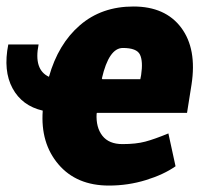

<svg xmlns="http://www.w3.org/2000/svg" viewBox="-22 -558 611 588"><path d="M290 -317.9 291.5 -315.4H407.7L410.2 -328.1Q416.5 -370.1 406.7 -390.6Q397 -411.1 354.2 -411.1Q311.5 -411.1 290 -317.9ZM311.5 10.3Q212.4 10.3 157 -54.7Q101.6 -119.6 108.9 -219.2Q45.4 -233.9 16.4 -287.6Q-12.7 -341.3 3.4 -421.9H96.2Q80.6 -344.7 127.9 -322.8Q156.2 -423.3 222.7 -480.7Q289.1 -538.1 386.7 -538.1Q484.4 -538.1 533 -473.1Q581.5 -408.2 564.5 -298.8L550.8 -212.4H274.9L273.9 -210Q271.5 -168 291.5 -142.3Q311.5 -116.7 353 -116.7Q394.5 -116.7 422.9 -124.3Q451.2 -131.8 493.7 -149.4L515.6 -48.8Q479.5 -23.4 425 -6.6Q370.6 10.3 311.5 10.3Z"/></svg>

Font: Roboto-BlackItalic
Style: Italic
Weight: 900
Italic angle: -12°
Designer: Google
Version: Version 1.100141; 2013